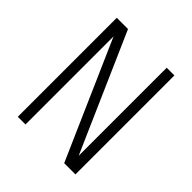

<svg xmlns="http://www.w3.org/2000/svg" viewBox="-185 -795 919 919"><g transform="rotate(45 275.0 -335.0)"><path d="M80 0V-670H156L418 -74V-670H470V0H394L132 -596V0Z"/></g></svg>

Font: Lode Dark
Style: Regular
Weight: 400
Monospace: yes
Designer: Belleve Invis
Foundry: Belleve Invis
Version: Version 29.2.0; ttfautohint (v1.8.3)